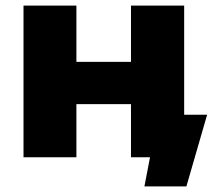

<svg xmlns="http://www.w3.org/2000/svg" viewBox="-20 -562 773 686"><path d="M720 -152 646 104H496L516 0H448V-190H253V0H64V-542H253V-341H448V-542H638V-152Z"/></svg>

Font: CMG Sans ExtraBold
Style: Regular
Weight: 800
Designer: Julieta Ulanovsky
Foundry: Julieta Ulanovsky
Version: Version 7.200